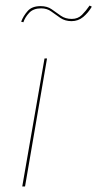

<svg xmlns="http://www.w3.org/2000/svg" viewBox="-20 -670 350 690"><path d="M140 -460 60 0H70L149 -460ZM56 -592 64 -590Q70 -608 85 -624Q100 -640 128 -640Q149 -640 164.5 -628.5Q180 -617 197 -605.5Q214 -594 237 -594Q261 -594 279 -609Q297 -624 310 -646L302 -650Q289 -631 274.5 -616.5Q260 -602 238 -602Q215 -602 198.5 -613.5Q182 -625 166 -636.5Q150 -648 126 -648Q95 -648 79.5 -630.5Q64 -613 56 -592Z"/></svg>

Font: Jost* 200 Hairline Italic
Style: Italic
Weight: 100
Italic angle: -10°
Version: Version 3.200; ttfautohint (v0.97) -l 8 -r 50 -G 200 -x 14 -